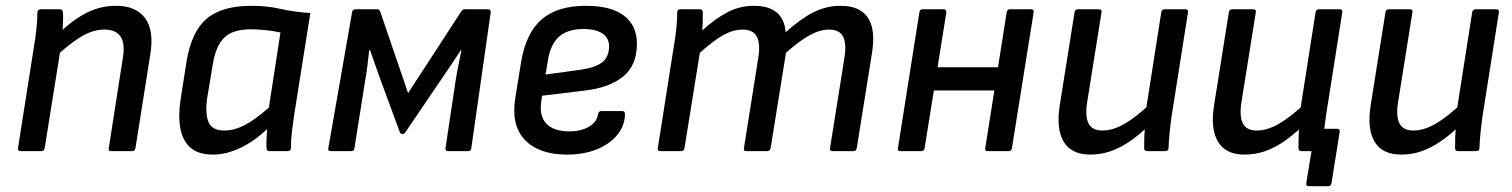

<svg xmlns="http://www.w3.org/2000/svg" viewBox="-20 -521 5213 662"><path d="M363 0Q353 0 355 -10L404 -324Q419 -419 340 -419Q315 -419 290 -409.5Q265 -400 235.5 -378.5Q206 -357 166 -322L178 -401Q227 -450 276 -475.5Q325 -501 380 -501Q449 -501 480.5 -458Q512 -415 498 -332L447 -10Q445 0 436 0ZM51 0Q40 0 42 -10L98 -366Q103 -393 106 -426Q109 -459 109 -478Q109 -489 122 -489H186Q196 -489 197 -479Q198 -470 197.5 -453.5Q197 -437 196 -419.5Q195 -402 193 -388L191 -366L134 -10Q133 -6 130.5 -3Q128 0 123 0Z M715 12Q663 12 636 -12.5Q609 -37 601.5 -80.5Q594 -124 603 -180L623 -308Q640 -412 692.5 -456.5Q745 -501 847 -501Q901 -501 946.5 -490.5Q992 -480 1050 -476L994 -123Q990 -95 986.5 -66.5Q983 -38 983 -10Q983 0 971 0H909Q899 0 899 -10Q898 -26 899 -43Q900 -60 901 -76Q856 -33 807.5 -10.5Q759 12 715 12ZM754 -71Q787 -71 822.5 -89Q858 -107 907 -150L947 -409Q925 -414 896.5 -417Q868 -420 846 -420Q782 -420 753 -391Q724 -362 714 -301L694 -181Q687 -131 698.5 -101Q710 -71 754 -71Z M1121 0Q1110 0 1112 -10L1194 -479Q1195 -489 1207 -489H1281Q1288 -489 1291 -481L1387 -200L1570 -481Q1575 -489 1582 -489H1662Q1673 -489 1672 -479L1605 -10Q1604 0 1594 0H1525Q1515 0 1516 -10L1551 -243Q1555 -269 1560.5 -296Q1566 -323 1571 -348H1569Q1553 -324 1536.5 -299Q1520 -274 1504 -251L1377 -64Q1374 -59 1367 -59Q1365 -59 1363 -60Q1361 -61 1359 -64L1289 -254Q1281 -277 1272.5 -301Q1264 -325 1256 -348H1253Q1250 -323 1247 -296Q1244 -269 1239 -243L1202 -10Q1201 0 1191 0Z M1935 12Q1837 12 1789 -39.5Q1741 -91 1757 -185L1777 -309Q1794 -408 1848 -454.5Q1902 -501 2000 -501Q2087 -501 2131.5 -467Q2176 -433 2176 -370Q2176 -296 2129 -257.5Q2082 -219 1998 -209L1849 -191L1846 -170Q1839 -120 1864.5 -94Q1890 -68 1943 -68Q1983 -68 2010.5 -84Q2038 -100 2042 -127Q2044 -138 2053 -138H2125Q2135 -138 2135 -127Q2134 -87 2108 -55.5Q2082 -24 2037.5 -6Q1993 12 1935 12ZM1861 -264 1985 -281Q2036 -289 2058 -307.5Q2080 -326 2080 -362Q2080 -390 2057 -405.5Q2034 -421 1992 -421Q1936 -421 1906.5 -393.5Q1877 -366 1869 -312Z M2257 0Q2246 0 2248 -10L2304 -366Q2309 -394 2312 -424Q2315 -454 2315 -479Q2315 -489 2326 -489H2393Q2402 -489 2403 -480Q2403 -465 2403 -449Q2403 -433 2401 -416Q2449 -459 2490.5 -480Q2532 -501 2579 -501Q2630 -501 2657.5 -478.5Q2685 -456 2689 -410Q2740 -456 2784.5 -478.5Q2829 -501 2878 -501Q2945 -501 2972.5 -460Q3000 -419 2986 -335L2934 -10Q2932 0 2923 0H2850Q2840 0 2842 -11L2892 -325Q2899 -372 2886.5 -395.5Q2874 -419 2838 -419Q2807 -419 2771.5 -399.5Q2736 -380 2690 -339L2637 -10Q2636 -6 2633.5 -3Q2631 0 2626 0H2553Q2543 0 2545 -10L2595 -325Q2602 -372 2589 -395.5Q2576 -419 2541 -419Q2508 -419 2474.5 -400.5Q2441 -382 2393 -339L2340 -10Q2338 0 2329 0Z M3386 0Q3375 0 3377 -10L3451 -479Q3453 -489 3462 -489H3534Q3546 -489 3544 -479L3469 -10Q3467 0 3458 0ZM3085 0Q3074 0 3076 -10L3150 -479Q3152 -489 3161 -489H3233Q3243 -489 3243 -479L3168 -10Q3166 0 3157 0ZM3185 -209 3197 -289H3438L3426 -209Z M3739 12Q3674 12 3647.5 -32.5Q3621 -77 3634 -158L3685 -479Q3687 -489 3697 -489H3768Q3780 -489 3778 -479L3728 -166Q3721 -119 3733.5 -95Q3746 -71 3781 -71Q3817 -71 3856.5 -93.5Q3896 -116 3953 -169L3940 -87Q3907 -55 3874.5 -33Q3842 -11 3809 0.5Q3776 12 3739 12ZM3936 0Q3925 0 3925 -10Q3925 -29 3925.5 -49Q3926 -69 3929 -90L3930 -134L3984 -479Q3986 -489 3996 -489H4067Q4078 -489 4076 -478L4020 -123Q4016 -95 4013 -66.5Q4010 -38 4009 -10Q4009 0 3997 0Z M4493 121Q4482 121 4484 110L4502 0H4478L4546 -77H4590Q4601 -77 4599 -66L4571 110Q4569 121 4560 121ZM4271 12Q4206 12 4179.5 -32.5Q4153 -77 4166 -158L4217 -479Q4219 -489 4229 -489H4300Q4312 -489 4310 -479L4260 -166Q4253 -119 4265.5 -95Q4278 -71 4313 -71Q4349 -71 4388.5 -93.5Q4428 -116 4485 -169L4472 -87Q4439 -55 4406.5 -33Q4374 -11 4341 0.5Q4308 12 4271 12ZM4468 0Q4457 0 4457 -10Q4457 -29 4457.5 -49Q4458 -69 4461 -90L4462 -134L4516 -479Q4518 -489 4528 -489H4599Q4610 -489 4608 -478L4552 -123Q4548 -95 4545 -66.5Q4542 -38 4541 -10Q4541 0 4529 0Z M4811 12Q4746 12 4719.5 -32.5Q4693 -77 4706 -158L4757 -479Q4759 -489 4769 -489H4840Q4852 -489 4850 -479L4800 -166Q4793 -119 4805.5 -95Q4818 -71 4853 -71Q4889 -71 4928.5 -93.5Q4968 -116 5025 -169L5012 -87Q4979 -55 4946.5 -33Q4914 -11 4881 0.5Q4848 12 4811 12ZM5008 0Q4997 0 4997 -10Q4997 -29 4997.5 -49Q4998 -69 5001 -90L5002 -134L5056 -479Q5058 -489 5068 -489H5139Q5150 -489 5148 -478L5092 -123Q5088 -95 5085 -66.5Q5082 -38 5081 -10Q5081 0 5069 0Z"/></svg>

Font: Sofia Sans Medium
Style: Italic
Weight: 500
Italic angle: -9°
Version: Version 4.101